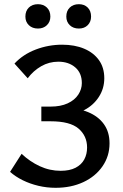

<svg xmlns="http://www.w3.org/2000/svg" viewBox="-20 -883 588 915"><path d="M245 12Q203 12 163 2.5Q123 -7 88.5 -24Q54 -41 28 -64L83 -150Q122 -113 169.5 -91Q217 -69 269 -69Q312 -69 340 -83.5Q368 -98 381.5 -123Q395 -148 395 -180Q395 -235 354.5 -270Q314 -305 221 -305H177V-375H221Q269 -375 302.5 -390.5Q336 -406 353 -432Q370 -458 370 -487Q370 -535 338.5 -562Q307 -589 258 -589Q214 -589 176.5 -567.5Q139 -546 112 -510L49 -580Q90 -624 150.5 -647Q211 -670 276 -670Q336 -670 381 -651Q426 -632 451.5 -596.5Q477 -561 477 -510Q477 -461 451 -421Q425 -381 381.5 -358.5Q338 -336 283 -336V-369Q350 -369 399 -349Q448 -329 475 -291.5Q502 -254 502 -200Q502 -139 468.5 -90.5Q435 -42 377 -15Q319 12 245 12ZM161 -747Q134 -747 117.5 -763Q101 -779 101 -804Q101 -831 117.5 -847Q134 -863 161 -863Q187 -863 203.5 -847Q220 -831 220 -804Q220 -779 203.5 -763Q187 -747 161 -747ZM356 -747Q329 -747 312.5 -763Q296 -779 296 -804Q296 -831 312.5 -847Q329 -863 356 -863Q382 -863 398 -847Q414 -831 414 -804Q414 -779 398 -763Q382 -747 356 -747Z"/></svg>

Font: Ysabeau Infant SemiBold
Style: Regular
Weight: 600
Designer: Christian Thalmann (Catharsis Fonts)
Version: Version 2.002; featfreeze: ss01,ss02,lnum